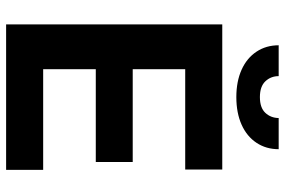

<svg xmlns="http://www.w3.org/2000/svg" viewBox="-172 -760 932 628"><g transform="rotate(90 294.0 -446.0)"><path d="M59.9 -707H534.5V-585.8H206.4V-414.1H509.8V-293.3H206.4V-121.2H535.5V0H59.9ZM297.6 -753Q246.4 -753 208.1 -770.2Q169.9 -787.4 149 -819Q128.1 -850.5 128.1 -891.5H229Q229 -866 245.9 -848Q262.8 -830.1 297.6 -830.1Q332.4 -830.1 349 -847.8Q365.6 -865.4 366.1 -891.5H468Q468 -850.5 447.1 -819Q426.2 -787.4 387.8 -770.2Q349.3 -753 297.6 -753Z"/></g></svg>

Font: Pretendard JP Variable
Style: Regular
Weight: 400
Designer: Base glyphs from Inter by Rasmus Andersson; Hangul glyphs from Noto Sans CJK(Source Han Sans) by Jang Soo-young and Kang
Foundry: Kil Hyung-jin
Version: Version 1.307;Glyphs 3.2 (3192)